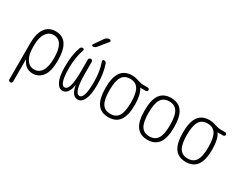

<svg xmlns="http://www.w3.org/2000/svg" viewBox="-104 -1342 2707 2149"><g transform="rotate(30 1250.0 -267.5)"><path d="M124 -275.4V-245.1Q124 -147.5 160.6 -92.8Q197.3 -38.1 257.8 -38.1Q321.3 -38.1 355.5 -93.8Q389.6 -149.4 389.6 -259.8Q389.6 -481.4 257.8 -482.4Q197.3 -482.4 160.6 -427.7Q124 -373 124 -275.4ZM75.2 195.3V-273.4Q75.2 -398.4 123 -464.4Q170.9 -530.3 257.8 -530.3Q439.5 -530.3 440.4 -259.8Q440.4 -117.2 391.6 -53.7Q342.8 9.8 267.6 9.8Q168.9 9.8 127 -88.9Q127 -90.8 126 -90.8Q124 -90.8 124 -89.8V195.3Q124 206.1 117.2 212.9Q110.4 219.7 100.1 219.7Q89.8 219.7 82.5 212.9Q75.2 206.1 75.2 195.3Z M650.4 9.8Q603.5 9.8 572.8 -52.2Q542 -114.3 542 -244.1Q542 -387.7 580.1 -496.1Q588.9 -520.5 613.3 -519.5Q622.1 -519.5 627 -512.2Q631.8 -504.9 628.9 -497.1Q589.8 -387.7 589.8 -250Q589.8 -35.2 654.3 -35.2Q725.6 -35.2 724.6 -289.1V-434.6Q724.6 -445.3 732.4 -452.6Q740.2 -460 750 -460Q759.8 -460 767.6 -453.1Q775.4 -446.3 775.4 -434.6V-289.1Q775.4 -35.2 845.7 -35.2Q910.2 -35.2 910.2 -250Q910.2 -387.7 871.1 -497.1Q868.2 -504.9 873 -512.2Q877.9 -519.5 886.7 -519.5Q911.1 -519.5 919.9 -496.1Q958 -387.7 958 -244.1Q958 -114.3 927.7 -52.2Q897.5 9.8 849.6 9.8Q771.5 9.8 751 -119.1Q751 -120.1 750 -120.1Q749 -120.1 749 -119.1Q728.5 9.8 650.4 9.8ZM824.2 -754.9H826.2Q835.9 -754.9 840.3 -745.6Q844.7 -736.3 837.9 -727.5L742.2 -610.4Q727.5 -590.8 700.2 -589.8Q692.4 -589.8 687.5 -597.7Q682.6 -605.5 688.5 -612.3L767.6 -725.6Q789.1 -754.9 824.2 -754.9Z M1350.6 -433.1Q1317.4 -486.3 1245.1 -486.3Q1172.9 -486.3 1139.6 -433.1Q1106.4 -379.9 1106.4 -259.8Q1106.4 -139.6 1139.6 -86.9Q1172.9 -34.2 1245.1 -34.2Q1317.4 -34.2 1350.6 -86.9Q1383.8 -139.6 1383.8 -259.8Q1383.8 -379.9 1350.6 -433.1ZM1245.1 -530.3Q1285.2 -530.3 1328.1 -515.1Q1371.1 -500 1409.2 -500H1461.9Q1470.7 -500 1477.5 -493.7Q1484.4 -487.3 1484.4 -478Q1484.4 -468.8 1477.5 -462.4Q1470.7 -456.1 1461.9 -456.1H1391.6Q1390.6 -456.1 1390.6 -455.1Q1390.6 -454.1 1391.1 -454.1Q1391.6 -454.1 1391.6 -453.1Q1434.6 -388.7 1434.6 -259.8Q1434.6 -121.1 1387.7 -55.7Q1340.8 9.8 1245.1 9.8Q1149.4 9.8 1102.1 -55.7Q1054.7 -121.1 1054.7 -260.3Q1054.7 -399.4 1102.1 -464.8Q1149.4 -530.3 1245.1 -530.3Z M1855.5 -433.1Q1822.3 -486.3 1750 -486.3Q1677.7 -486.3 1644.5 -433.1Q1611.3 -379.9 1611.3 -259.8Q1611.3 -139.6 1644.5 -86.9Q1677.7 -34.2 1750 -34.2Q1822.3 -34.2 1855.5 -86.9Q1888.7 -139.6 1888.7 -259.8Q1888.7 -379.9 1855.5 -433.1ZM1893.1 -55.7Q1845.7 9.8 1750 9.8Q1654.3 9.8 1606.9 -55.7Q1559.6 -121.1 1559.6 -260.3Q1559.6 -399.4 1606.9 -464.8Q1654.3 -530.3 1750 -530.3Q1845.7 -530.3 1893.1 -464.8Q1940.4 -399.4 1940.4 -260.3Q1940.4 -121.1 1893.1 -55.7Z M2350.6 -433.1Q2317.4 -486.3 2245.1 -486.3Q2172.9 -486.3 2139.6 -433.1Q2106.4 -379.9 2106.4 -259.8Q2106.4 -139.6 2139.6 -86.9Q2172.9 -34.2 2245.1 -34.2Q2317.4 -34.2 2350.6 -86.9Q2383.8 -139.6 2383.8 -259.8Q2383.8 -379.9 2350.6 -433.1ZM2245.1 -530.3Q2285.2 -530.3 2328.1 -515.1Q2371.1 -500 2409.2 -500H2461.9Q2470.7 -500 2477.5 -493.7Q2484.4 -487.3 2484.4 -478Q2484.4 -468.8 2477.5 -462.4Q2470.7 -456.1 2461.9 -456.1H2391.6Q2390.6 -456.1 2390.6 -455.1Q2390.6 -454.1 2391.1 -454.1Q2391.6 -454.1 2391.6 -453.1Q2434.6 -388.7 2434.6 -259.8Q2434.6 -121.1 2387.7 -55.7Q2340.8 9.8 2245.1 9.8Q2149.4 9.8 2102.1 -55.7Q2054.7 -121.1 2054.7 -260.3Q2054.7 -399.4 2102.1 -464.8Q2149.4 -530.3 2245.1 -530.3Z"/></g></svg>

Font: Rounded-L Mgen+ 1m light
Style: Regular
Weight: 200
Designer: [Source Han Sans]
Ryoko NISHIZUKA  (kana & ideographs); Paul D. Hunt (Latin, Greek & Cyrillic); Wenlong ZHANG  (bopomofo
Version: Version 1.059.20150602